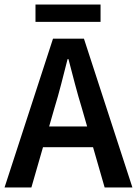

<svg xmlns="http://www.w3.org/2000/svg" viewBox="-22 -824 602 844"><path d="M217 -348 194 -268H361L338 -348Q322 -400 307.5 -455Q293 -510 279 -564H275Q261 -509 247 -454.5Q233 -400 217 -348ZM-2 0 211 -654H347L560 0H438L387 -177H167L116 0ZM134 -728V-804H420V-728Z"/></svg>

Font: TT Toshiba Sans Medium
Style: Regular
Weight: 500
Designer: Paul D. Hunt
Foundry: Toshiba Corporation
Version: Version 2.020;PS 2.000;hotconv 1.0.86;makeotf.lib2.5.63406